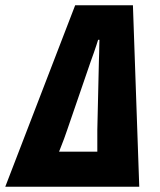

<svg xmlns="http://www.w3.org/2000/svg" viewBox="-57 -708 606 728"><path d="M-37 0 228 -688H447L471 0ZM167 -133H312Q312 -156 312 -182.5Q312 -209 312 -216L318 -476Q319 -493 319 -508.5Q319 -524 319.5 -536.5Q320 -549 320 -557H315Q313 -549 308.5 -536.5Q304 -524 299 -508.5Q294 -493 287 -475L198 -216Q192 -198 186 -182Q180 -166 175 -153.5Q170 -141 167 -133Z"/></svg>

Font: Archivo ExtraCondensed Black
Style: Italic
Weight: 900
Width: 2
Italic angle: -10°
Designer: Hector Gatti
Foundry: Omnibus-Type
Version: Version 2.001